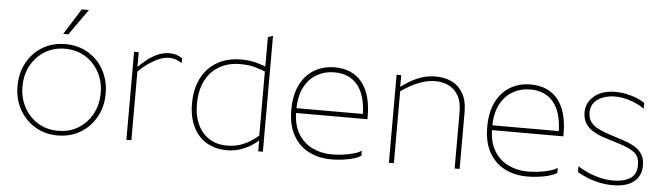

<svg xmlns="http://www.w3.org/2000/svg" viewBox="-48 -945 3979 1152"><g transform="rotate(5 1941.5 -369.5)"><path d="M324 10Q402 10 462 -26.5Q522 -63 556 -125Q590 -187 590 -265Q590 -343 556 -405.5Q522 -468 462 -504Q402 -540 324 -540Q247 -540 187 -504Q127 -468 93 -405.5Q59 -343 59 -265Q59 -187 93 -125Q127 -63 187 -26.5Q247 10 324 10ZM324 -18Q255 -18 202 -51Q149 -84 119 -140Q89 -196 89 -265Q89 -335 119 -390.5Q149 -446 202 -479Q255 -512 324 -512Q394 -512 447 -479Q500 -446 530 -390.5Q560 -335 560 -265Q560 -196 530 -140Q500 -84 447 -51Q394 -18 324 -18ZM446 -756H403L305 -600Q305 -600 308 -600Q311 -600 316 -600Q321 -600 325.5 -600Q330 -600 333 -600Q336 -600 336 -600Z M738 -530H766V-438L768 -424V0H738ZM951 -540Q994 -540 1028 -517V-487Q1012 -498 993.5 -505Q975 -512 949 -512Q917 -512 881.5 -495Q846 -478 815 -454.5Q784 -431 764 -410L761 -436Q784 -460 813.5 -484Q843 -508 878 -524Q913 -540 951 -540Z M1380 -512Q1308 -512 1254 -481Q1200 -450 1170.5 -391.5Q1141 -333 1141 -250Q1141 -144 1195 -81Q1249 -18 1342 -18Q1390 -18 1428.5 -32.5Q1467 -47 1495.5 -67.5Q1524 -88 1540 -104V-73Q1526 -58 1497.5 -38.5Q1469 -19 1429.5 -4.5Q1390 10 1342 10Q1290 10 1247 -8Q1204 -26 1174 -59.5Q1144 -93 1127.5 -141.5Q1111 -190 1111 -250Q1111 -319 1130.5 -373Q1150 -427 1186 -464Q1222 -501 1271.5 -520.5Q1321 -540 1380 -540Q1437 -540 1476 -528.5Q1515 -517 1550 -503L1540 -477Q1506 -490 1470 -501Q1434 -512 1380 -512ZM1530 -88V-688L1560 -698V0H1532V-84Z M1738 -270V-259Q1738 -177 1770.5 -124Q1803 -71 1856.5 -45.5Q1910 -20 1973 -20Q2005 -20 2039.5 -24.5Q2074 -29 2104 -37.5Q2134 -46 2151 -58V-27Q2120 -8 2069 1Q2018 10 1973 10Q1898 10 1838 -20Q1778 -50 1743 -111.5Q1708 -173 1708 -265Q1708 -355 1739 -417Q1770 -479 1824 -510.5Q1878 -542 1946 -542Q2052 -542 2110 -471Q2168 -400 2168 -265V-249H1725V-278H2138Q2135 -393 2085.5 -452.5Q2036 -512 1946 -512Q1889 -512 1841.5 -485Q1794 -458 1766 -404Q1738 -350 1738 -270Z M2319 -530H2347V-458L2349 -444V0H2319ZM2556 -512Q2513 -512 2472.5 -498Q2432 -484 2399 -465Q2366 -446 2345 -430L2342 -456Q2366 -474 2397.5 -493.5Q2429 -513 2468.5 -526.5Q2508 -540 2556 -540Q2608 -540 2650.5 -520Q2693 -500 2719 -456Q2745 -412 2745 -340V0H2715V-340Q2715 -401 2693.5 -438.5Q2672 -476 2636 -494Q2600 -512 2556 -512Z M2918 -270V-259Q2918 -177 2950.5 -124Q2983 -71 3036.5 -45.5Q3090 -20 3153 -20Q3185 -20 3219.5 -24.5Q3254 -29 3284 -37.5Q3314 -46 3331 -58V-27Q3300 -8 3249 1Q3198 10 3153 10Q3078 10 3018 -20Q2958 -50 2923 -111.5Q2888 -173 2888 -265Q2888 -355 2919 -417Q2950 -479 3004 -510.5Q3058 -542 3126 -542Q3232 -542 3290 -471Q3348 -400 3348 -265V-249H2905V-278H3318Q3315 -393 3265.5 -452.5Q3216 -512 3126 -512Q3069 -512 3021.5 -485Q2974 -458 2946 -404Q2918 -350 2918 -270Z M3708 -257Q3742 -246 3772 -229.5Q3802 -213 3820.5 -186Q3839 -159 3839 -117Q3839 -53 3795 -18Q3751 17 3670 17Q3625 17 3584.5 8Q3544 -1 3510.5 -15Q3477 -29 3454 -43V-78Q3477 -63 3510.5 -47.5Q3544 -32 3585 -21.5Q3626 -11 3669 -11Q3731 -11 3770 -35Q3809 -59 3809 -117Q3809 -170 3775.5 -193.5Q3742 -217 3686 -234L3591 -264Q3557 -275 3527.5 -292Q3498 -309 3480 -336.5Q3462 -364 3462 -406Q3462 -443 3483 -474Q3504 -505 3542.5 -523.5Q3581 -542 3634 -542Q3671 -542 3704 -535Q3737 -528 3765.5 -516.5Q3794 -505 3814 -491V-456Q3794 -471 3765.5 -484Q3737 -497 3704 -505.5Q3671 -514 3635 -514Q3598 -514 3565 -502Q3532 -490 3512 -466Q3492 -442 3492 -406Q3492 -371 3509 -348.5Q3526 -326 3555 -311.5Q3584 -297 3621 -285Z"/></g></svg>

Font: Roundo Variable
Style: Regular
Weight: 200
Designer: Shiva Nallaperumal
Foundry: Indian Type Foundry
Version: Version 2.000